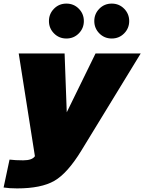

<svg xmlns="http://www.w3.org/2000/svg" viewBox="-52 -837 802 1067"><path d="M400 0Q323 126 250 168Q177 210 43 210Q-1 210 -32 205L1 50Q33 54 77 54Q127 54 142 31L52 -540H307L319 -213L479 -540H730ZM248 -651.5Q220 -680 220 -720Q220 -760 248 -788.5Q276 -817 317 -817Q358 -817 386 -788.5Q414 -760 414 -720Q414 -680 386 -651.5Q358 -623 317 -623Q276 -623 248 -651.5ZM500 -651.5Q472 -680 472 -720Q472 -760 500 -788.5Q528 -817 569 -817Q610 -817 638 -788.5Q666 -760 666 -720Q666 -680 638 -651.5Q610 -623 569 -623Q528 -623 500 -651.5Z"/></svg>

Font: Nacelle Black
Style: Italic
Weight: 900
Italic angle: -12°
Designer: Sora Sagano
Foundry: Sora Sagano
Version: Version 1.000;FEAKit 1.0